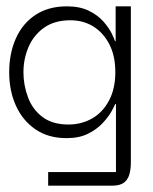

<svg xmlns="http://www.w3.org/2000/svg" viewBox="-20 -426 484 606"><path d="M132 160V117H346V-98H344Q342 -93 332.5 -75.5Q323 -58 304.5 -38Q286 -18 258 -4Q230 10 190 10Q132 10 91.5 -18Q51 -46 30 -93Q9 -140 9 -198Q9 -257 30 -304.5Q51 -352 92 -379Q133 -406 191 -406Q232 -406 260.5 -392Q289 -378 306.5 -358Q324 -338 332.5 -320.5Q341 -303 343 -296H345V-406H393V87Q393 109 388 125.5Q383 142 370.5 151Q358 160 334 160ZM196 -33Q237 -33 270.5 -52Q304 -71 324 -108.5Q344 -146 344 -198Q344 -250 325 -286.5Q306 -323 274.5 -342.5Q243 -362 202 -362Q152 -362 119 -338.5Q86 -315 70 -277.5Q54 -240 54 -198Q54 -157 68.5 -118.5Q83 -80 114.5 -56.5Q146 -33 196 -33Z"/></svg>

Font: Darker Grotesque Light
Style: Regular
Weight: 400
Version: Version 1.000;gftools[0.9.28]